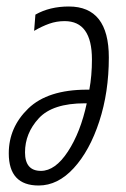

<svg xmlns="http://www.w3.org/2000/svg" viewBox="-20 -561 387 591"><path d="M315 -384Q315 -541 192 -541Q133 -541 89 -516L85 -466Q109 -480 131.5 -488Q154 -496 179 -496Q263 -496 263 -378Q263 -328 255 -285H248Q127 -285 67 -227Q7 -169 7 -89Q7 10 99 10Q158 10 207 -43.5Q256 -97 285.5 -187Q315 -277 315 -384ZM57 -92Q57 -151 99.5 -197Q142 -243 241 -243H247Q228 -154 189 -94.5Q150 -35 106 -35Q57 -35 57 -92Z"/></svg>

Font: Noto Sans Display Condensed Light
Style: Italic
Weight: 300
Width: 3
Designer: Monotype Design team
Foundry: Monotype Imaging Inc.
Version: 1.000